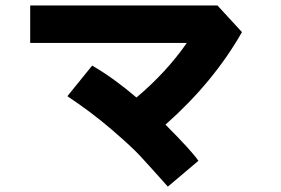

<svg xmlns="http://www.w3.org/2000/svg" viewBox="-20 -697 1040 711"><path d="M229.5 -340.8 321.3 -454.1Q399.4 -409.2 485.4 -335.9Q595.7 -428.7 671.9 -538.1H91.8V-676.8H785.2L876 -578.1Q770.5 -392.6 592.8 -235.4Q688.5 -139.6 714.8 -101.6L601.6 -5.9Q529.3 -86.9 498.5 -120.1Q467.8 -153.3 394 -216.8Q320.3 -280.3 229.5 -340.8Z"/></svg>

Font: Gothic A1 Black
Style: Regular
Weight: 900
Version: Version 2.50